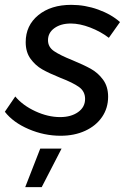

<svg xmlns="http://www.w3.org/2000/svg" viewBox="-31 -554 524 792"><path d="M-11 -93 32 -156Q63 -119 115 -95Q167 -71 217 -71Q262 -71 291 -91.5Q320 -112 320 -146Q320 -177 295 -195Q270 -213 218 -233Q171 -252 143 -268Q115 -284 95 -311.5Q75 -339 75 -380Q75 -449 127 -491.5Q179 -534 263 -534Q320 -534 374 -514.5Q428 -495 464 -463L418 -398Q384 -424 341 -440.5Q298 -457 261 -457Q220 -457 193.5 -438Q167 -419 167 -388Q167 -360 192 -343Q217 -326 267 -306Q313 -287 343 -270.5Q373 -254 394 -225.5Q415 -197 415 -155Q415 -108 390 -71.5Q365 -35 320.5 -14.5Q276 6 219 6Q151 6 87 -21.5Q23 -49 -11 -93ZM135 59H223L141 218H73Z"/></svg>

Font: Gontserrat
Style: Italic
Weight: 400
Italic angle: -11.3°
Designer: Julieta Ulanovsky
Foundry: Julieta Ulanovsky
Version: Version 6.001